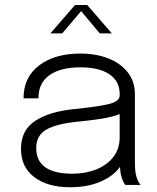

<svg xmlns="http://www.w3.org/2000/svg" viewBox="-20 -758 645 787"><path d="M267.5 9.5Q175.5 9.5 120.8 -31.8Q66 -73 66 -148Q66 -224 123.8 -262.2Q181.5 -300.5 280.5 -310.5Q382 -320.5 426.2 -331.5Q470.5 -342.5 470.5 -366.5V-373.5Q470.5 -425 428.5 -453.5Q386.5 -482 309 -482Q228 -482 182.8 -450Q137.5 -418 137.5 -355H76.5Q76.5 -441.5 140.5 -490Q204.5 -538.5 309.5 -538.5Q372.5 -538.5 423 -519Q473.5 -499.5 503.2 -462Q533 -424.5 533 -370.5V-94Q533 -77 534.2 -61.5Q535.5 -46 539 -34.5Q543.5 -20 548.5 -11.5Q553.5 -3 556.5 0H494Q487 -6.5 478.5 -31.5Q473 -48 472 -74Q444.5 -36 391.5 -13.2Q338.5 9.5 267.5 9.5ZM277 -46Q331 -46 375 -63.8Q419 -81.5 444.8 -114.8Q470.5 -148 470.5 -195.5V-290.5Q440.5 -278.5 394.5 -271.2Q348.5 -264 296.5 -259Q213.5 -251 171 -227.5Q128.5 -204 128.5 -151Q128.5 -46 277 -46ZM186.5 -621 287.5 -737.5H337.5L438.5 -621H389L312.5 -712.5L235 -621Z"/></svg>

Font: Epilogue Light
Style: Regular
Weight: 300
Designer: Tyler Finck
Foundry: Etcetera Type Co
Version: Version 2.111; ttfautohint (v1.8.3)